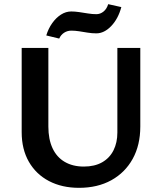

<svg xmlns="http://www.w3.org/2000/svg" viewBox="-20 -888 773 921"><path d="M359 13Q277 13 215 -19.5Q153 -52 118.5 -112Q84 -172 84 -254V-658H212V-281Q212 -220 232 -177Q252 -134 290.5 -111.5Q329 -89 382 -89Q434 -89 470 -109.5Q506 -130 524.5 -167Q543 -204 543 -252V-658H653V-281Q653 -192 616.5 -126Q580 -60 514 -23.5Q448 13 359 13ZM264 -703 202 -718Q212 -751 230.5 -777Q249 -803 272.5 -818Q296 -833 322 -833Q339 -833 359.5 -830Q380 -827 401.5 -823.5Q423 -820 442 -820Q461 -820 476.5 -832.5Q492 -845 499 -868L562 -854Q547 -798 513.5 -763Q480 -728 442 -728Q421 -728 400 -731.5Q379 -735 359.5 -738Q340 -741 322 -741Q303 -741 287.5 -731Q272 -721 264 -703Z"/></svg>

Font: Ysabeau Office
Style: Bold
Weight: 700
Designer: Christian Thalmann (Catharsis Fonts)
Version: Version 2.001;gftools[0.9.30]; featfreeze: tnum,lnum,ss02